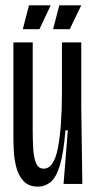

<svg xmlns="http://www.w3.org/2000/svg" viewBox="-20 -686 359 716"><path d="M122 10Q87 10 68 -10.5Q49 -31 41 -61.5Q33 -92 31.5 -123.5Q30 -155 30 -177V-528H102V-196Q102 -162 104 -130Q106 -98 114.5 -77.5Q123 -57 143 -57Q181 -57 196 -134.5Q211 -212 211 -344V-528H283V-291L287 0H217L233 -200H224Q217 -114 203 -68.5Q189 -23 168 -6.5Q147 10 122 10ZM127 -577H65L88 -666H169ZM240 -577H178L201 -666H283Z"/></svg>

Font: Bricolage Grotesque 48pt Condensed Light
Style: Regular
Weight: 300
Width: 3
Designer: Mathieu Triay
Foundry: Atelier Triay
Version: Version 1.000; ttfautohint (v1.8.4.7-5d5b);gftools[0.9.32]